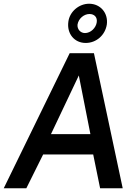

<svg xmlns="http://www.w3.org/2000/svg" viewBox="-24 -1008 745 1028"><path d="M548 -877C556 -938 514 -988 453 -988C399 -988 349 -946 342 -892C333 -828 374 -778 435 -778C491 -778 539 -819 548 -877ZM494 -889C490 -859 462 -831 431 -831C407 -831 389 -851 391 -876C396 -909 426 -933 455 -933C481 -933 498 -916 494 -889ZM-4 0H117L207 -181H475L512 0H633L479 -723H349ZM249 -290 398 -604 460 -290Z"/></svg>

Font: United Sans SemiBold
Style: Italic
Weight: 600
Italic angle: -8°
Designer: Pablo Impallari, Rodrigo Fuenzalida (Modified by Dan O. Williams)
Version: Version 1.000;PS 001.000;hotconv 1.0.88;makeotf.lib2.5.64775